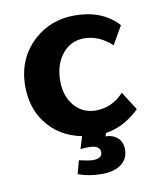

<svg xmlns="http://www.w3.org/2000/svg" viewBox="-74 -527 638 754"><g transform="rotate(-10 244.5 -150.0)"><path d="M206 55 221 6Q130 -12 79 -81Q35 -141 35 -225Q35 -335 111 -405Q178 -466 274 -466Q384 -466 447 -397L405 -324Q354 -371 295 -371Q242 -371 208 -329.5Q174 -288 174 -222Q174 -161 207 -122.5Q240 -84 292 -84Q358 -84 404 -135L451 -61Q389 -1 316 10L311 23H318Q345 25 361.5 42Q378 59 378 86Q378 124 349.5 145Q321 166 272 166Q221 166 178 150L192 97Q231 106 246 106Q284 106 284 81Q284 53 239 53Q220 53 206 55Z"/></g></svg>

Font: Tajawal ExtraBold
Style: Regular
Weight: 800
Designer: Boutros Fonts
Foundry: Created by Boutros International 2017
Version: Version 1.700